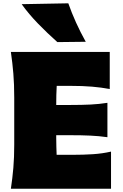

<svg xmlns="http://www.w3.org/2000/svg" viewBox="-20 -1152 748 1172"><path d="M46.4 0Q56.2 -65.4 61.5 -127.7Q66.9 -189.9 66.9 -269.5V-555.2Q66.9 -638.2 61.5 -702.6Q56.2 -767.1 46.4 -835H649.9V-608.4Q599.6 -618.2 542.2 -623Q484.9 -627.9 407.2 -627.9H326.2Q323.2 -574.7 323.2 -512.7V-511.2H408.2Q481.4 -511.2 533.9 -513.9Q586.4 -516.6 635.7 -524.4V-314.5Q584 -321.8 531.5 -324.2Q479 -326.7 408.2 -326.7H323.2V-311.5Q323.2 -283.2 324 -257.3Q324.7 -231.4 325.7 -207H424.3Q488.8 -207 546.6 -210.7Q604.5 -214.4 657.7 -226.6V0ZM330.1 -895Q268.1 -950.2 211.9 -1008.1Q155.8 -1065.9 112.3 -1126.5L397 -1131.8Q438 -1014.6 503.4 -897Z"/></svg>

Font: Pinar DS1 Black
Style: Regular
Weight: 900
Designer: Amin Abedi
Version: Version 3.000